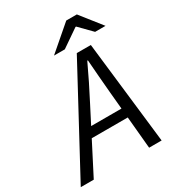

<svg xmlns="http://www.w3.org/2000/svg" viewBox="-251 -955 967 1067"><g transform="rotate(-30 232.5 -421.0)"><path d="M-50.6 0 302.8 -656.3H392.9L468.3 0H388.1L353.5 -377Q349.4 -429.3 344.5 -482Q339.7 -534.7 336.1 -590.4H332.1Q305.8 -534.3 280.4 -482.7Q255 -431.1 226.7 -377L32.8 0ZM106.5 -204.9 121.8 -265.2H409.8L395.8 -204.9ZM186.3 -707.6 342.6 -842.3H410.5L516.8 -707.6H450L373.2 -785.8H369.2L255.6 -707.6Z"/></g></svg>

Font: Source Sans 3 VF
Style: Italic
Weight: 200
Italic angle: -11°
Designer: Paul D. Hunt
Foundry: Adobe Systems Incorporated
Version: Version 3.042;hotconv 1.0.118;makeotfexe 2.5.65603